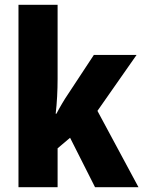

<svg xmlns="http://www.w3.org/2000/svg" viewBox="-20 -780 597 800"><path d="M220 -451Q220 -415 218 -377.5Q216 -340 212 -306H215Q226 -327 239 -349Q252 -371 263 -387L371 -551H549L386 -318L557 0H376L272 -206L220 -162V0H57V-760H220Z"/></svg>

Font: Noto Sans Bengali Condensed ExtraBold
Style: Regular
Weight: 800
Width: 3
Designer: Joana Ranito - Universal Thirst; Jelle Bosma - Monotype Design Team
Foundry: Universal Thirst ehf.
Version: Version 3.000; ttfautohint (v1.8.4.7-5d5b)